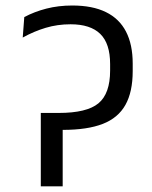

<svg xmlns="http://www.w3.org/2000/svg" viewBox="-20 -660 538 680"><path d="M124.5 -260 136 -200H202Q289.5 -200 344 -221.2Q398.5 -242.5 424.2 -288.5Q450 -334.5 450 -408.5V-434.5Q450 -502.5 426.2 -548.2Q402.5 -594 355 -617.2Q307.5 -640.5 236 -640.5Q187 -640.5 144.2 -629.5Q101.5 -618.5 66 -599.5L60.5 -527Q100 -549 141.8 -561.5Q183.5 -574 230 -574Q300 -574 335 -540Q370 -506 370 -433V-410Q370 -328.5 328.8 -294.2Q287.5 -260 188 -260ZM202 -245 124.5 -260V0H202Z"/></svg>

Font: Anek Devanagari Medium
Style: Regular
Weight: 400
Version: Version 1.003